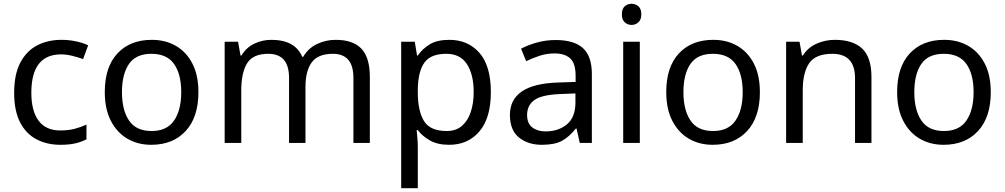

<svg xmlns="http://www.w3.org/2000/svg" viewBox="-20 -757 5322 1017"><path d="M300 10Q229 10 173.5 -19Q118 -48 86.5 -109Q55 -170 55 -265Q55 -364 88 -426Q121 -488 177.5 -517Q234 -546 306 -546Q347 -546 385 -537.5Q423 -529 447 -517L420 -444Q396 -453 364 -461Q332 -469 304 -469Q146 -469 146 -266Q146 -169 184.5 -117.5Q223 -66 299 -66Q343 -66 376.5 -75Q410 -84 438 -97V-19Q411 -5 378.5 2.5Q346 10 300 10Z M1031 -269Q1031 -136 963.5 -63Q896 10 781 10Q710 10 654.5 -22.5Q599 -55 567 -117.5Q535 -180 535 -269Q535 -402 602 -474Q669 -546 784 -546Q857 -546 912.5 -513.5Q968 -481 999.5 -419.5Q1031 -358 1031 -269ZM626 -269Q626 -174 663.5 -118.5Q701 -63 783 -63Q864 -63 902 -118.5Q940 -174 940 -269Q940 -364 902 -418Q864 -472 782 -472Q700 -472 663 -418Q626 -364 626 -269Z M1758 -546Q1849 -546 1894 -499.5Q1939 -453 1939 -349V0H1852V-345Q1852 -472 1743 -472Q1665 -472 1631.5 -427Q1598 -382 1598 -296V0H1511V-345Q1511 -472 1401 -472Q1320 -472 1289 -422Q1258 -372 1258 -278V0H1170V-536H1241L1254 -463H1259Q1284 -505 1326.5 -525.5Q1369 -546 1417 -546Q1543 -546 1581 -456H1586Q1613 -502 1659.5 -524Q1706 -546 1758 -546Z M2360 -546Q2459 -546 2519.5 -477Q2580 -408 2580 -269Q2580 -132 2519.5 -61Q2459 10 2359 10Q2297 10 2256.5 -13.5Q2216 -37 2193 -68H2187Q2189 -51 2191 -25Q2193 1 2193 20V240H2105V-536H2177L2189 -463H2193Q2217 -498 2256 -522Q2295 -546 2360 -546ZM2344 -472Q2262 -472 2228.5 -426Q2195 -380 2193 -286V-269Q2193 -170 2225.5 -116.5Q2258 -63 2346 -63Q2395 -63 2426.5 -90Q2458 -117 2473.5 -163.5Q2489 -210 2489 -270Q2489 -362 2453.5 -417Q2418 -472 2344 -472Z M2923 -545Q3021 -545 3068 -502Q3115 -459 3115 -365V0H3051L3034 -76H3030Q2995 -32 2956.5 -11Q2918 10 2850 10Q2777 10 2729 -28.5Q2681 -67 2681 -149Q2681 -229 2744 -272.5Q2807 -316 2938 -320L3029 -323V-355Q3029 -422 3000 -448Q2971 -474 2918 -474Q2876 -474 2838 -461.5Q2800 -449 2767 -433L2740 -499Q2775 -518 2823 -531.5Q2871 -545 2923 -545ZM3028 -262 2949 -259Q2849 -255 2810.5 -227Q2772 -199 2772 -148Q2772 -103 2799.5 -82Q2827 -61 2870 -61Q2938 -61 2983 -98.5Q3028 -136 3028 -214Z M3326 -737Q3346 -737 3361.5 -723.5Q3377 -710 3377 -681Q3377 -653 3361.5 -639Q3346 -625 3326 -625Q3304 -625 3289 -639Q3274 -653 3274 -681Q3274 -710 3289 -723.5Q3304 -737 3326 -737ZM3369 -536V0H3281V-536Z M4005 -269Q4005 -136 3937.5 -63Q3870 10 3755 10Q3684 10 3628.5 -22.5Q3573 -55 3541 -117.5Q3509 -180 3509 -269Q3509 -402 3576 -474Q3643 -546 3758 -546Q3831 -546 3886.5 -513.5Q3942 -481 3973.5 -419.5Q4005 -358 4005 -269ZM3600 -269Q3600 -174 3637.5 -118.5Q3675 -63 3757 -63Q3838 -63 3876 -118.5Q3914 -174 3914 -269Q3914 -364 3876 -418Q3838 -472 3756 -472Q3674 -472 3637 -418Q3600 -364 3600 -269Z M4402 -546Q4498 -546 4547 -499.5Q4596 -453 4596 -349V0H4509V-343Q4509 -472 4389 -472Q4300 -472 4266 -422Q4232 -372 4232 -278V0H4144V-536H4215L4228 -463H4233Q4259 -505 4305 -525.5Q4351 -546 4402 -546Z M5228 -269Q5228 -136 5160.5 -63Q5093 10 4978 10Q4907 10 4851.5 -22.5Q4796 -55 4764 -117.5Q4732 -180 4732 -269Q4732 -402 4799 -474Q4866 -546 4981 -546Q5054 -546 5109.5 -513.5Q5165 -481 5196.5 -419.5Q5228 -358 5228 -269ZM4823 -269Q4823 -174 4860.5 -118.5Q4898 -63 4980 -63Q5061 -63 5099 -118.5Q5137 -174 5137 -269Q5137 -364 5099 -418Q5061 -472 4979 -472Q4897 -472 4860 -418Q4823 -364 4823 -269Z"/></svg>

Font: Noto Sans IKEA
Style: Regular
Weight: 400
Designer: Monotype Design Team
Foundry: Monotype Imaging Inc.
Version: Version 2.001